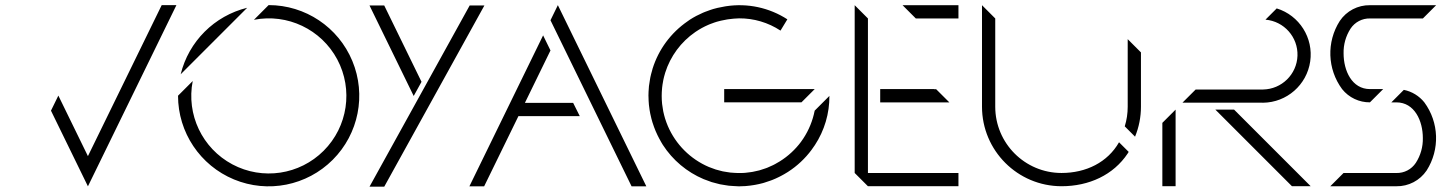

<svg xmlns="http://www.w3.org/2000/svg" viewBox="-20 -720 5610 742"><path d="M604.9 -700.2 319.8 -116.6 205.5 -350.6 177 -292.3 319.8 0.1 661.8 -700.2Z M678.2 -432.9 935.3 -690C808.4 -658.9 709.3 -559.8 678.2 -432.9ZM1018.1 -700.3 961.4 -643.5C1090.8 -668.8 1221.5 -606.6 1283.5 -490.2C1345.4 -373.8 1324.1 -230.6 1230.8 -137.4C1137.6 -44.1 994.4 -22.8 878 -84.8C761.6 -146.8 699.4 -277.5 724.8 -406.9L668 -350.1V-350C668 -208.4 753.4 -80.7 884.3 -26.5C1015.2 27.7 1165.8 -2.3 1265.9 -102.5C1366.1 -202.7 1396 -353.4 1341.7 -484.2C1287.5 -615.1 1159.7 -700.4 1018.1 -700.3Z M1578.8 -349.1 1609 -403.8 1464.9 -698.8H1408L1578.8 -349ZM1795.1 -698.8 1408 1.5H1464.9L1852 -698.8Z M2420.8 0.1H2477.8L2135.9 -700.1L2107.4 -641.7L2135.9 -583.3ZM1794 0.1H1851L1983.5 -271.2H2220.6L2195 -322.4H2008.5L2107.4 -525L2078.9 -583.3Z M2778.7 -324.5H3077.3L3128.5 -375.7H2778.7ZM3185.3 -349.3 3128.4 -292.4C3120.9 -254.1 3106.1 -217.6 3084.6 -184.9C3081.9 -180.9 3079.2 -176.8 3076.3 -173L3076.2 -172.7C3053.7 -142.3 3025.7 -116.4 2993.6 -96.4C2987.6 -92.6 2981.4 -89.1 2975.2 -85.8C2972.7 -84.5 2970.3 -83.2 2967.7 -81.9C2960.4 -78.3 2953 -75 2945.6 -72C2943.6 -71.2 2941.7 -70.6 2939.7 -69.8C2932.9 -67.3 2926 -65 2919 -63C2917.3 -62.5 2915.8 -62 2914.1 -61.5C2905.9 -59.3 2897.6 -57.5 2889.3 -56C2887.5 -55.6 2885.6 -55.4 2883.8 -55.1C2876.1 -53.8 2868.5 -52.9 2860.8 -52.2C2859.7 -52.2 2858.6 -52 2857.4 -51.9C2849.1 -51.3 2840.8 -51.2 2832.4 -51.3C2827.5 -51.3 2822.7 -51.7 2817.8 -52C2812.7 -52.3 2807.6 -52.5 2802.5 -53.1C2798.5 -53.5 2794.7 -54.3 2790.8 -54.9C2785 -55.7 2779.2 -56.6 2773.5 -57.7C2769.8 -58.5 2766.3 -59.6 2762.7 -60.5C2757 -61.9 2751.3 -63.3 2745.8 -65C2738.9 -67.2 2732.3 -69.8 2725.7 -72.4C2723.6 -73.2 2721.5 -73.9 2719.4 -74.7C2648.2 -105.1 2591.4 -161.8 2560.9 -233C2560.8 -233.3 2560.6 -233.7 2560.5 -234C2556.9 -242.4 2553.8 -251.1 2551 -259.8C2550.8 -260.5 2550.6 -261.1 2550.3 -261.8C2547.7 -270.3 2545.5 -279.1 2543.6 -287.9C2543.4 -288.8 2543.2 -289.6 2543 -290.6C2541.3 -299.4 2539.9 -308.3 2538.9 -317.3C2538.8 -318.3 2538.7 -319.3 2538.6 -320.3C2537.7 -329.3 2537.2 -338.4 2537.2 -347.7V-350.6C2537.2 -359.6 2537.7 -368.5 2538.5 -377.3C2538.7 -378.6 2538.7 -379.9 2538.8 -381.1C2539.7 -389.5 2541 -397.7 2542.6 -405.9C2542.9 -407.5 2543.1 -409.1 2543.4 -410.7C2545.2 -419.4 2547.4 -427.9 2550 -436.3C2550.2 -437.1 2550.4 -438 2550.7 -438.9C2570.8 -502.8 2611.7 -558.1 2666.9 -596.1C2667.8 -596.7 2668.7 -597.4 2669.6 -597.9C2684.7 -608.1 2700.7 -616.8 2717.4 -624C2719.5 -624.9 2721.6 -625.7 2723.8 -626.7C2729.4 -629 2735.2 -631 2741 -633C2744.2 -634 2747.4 -635.2 2750.6 -636.1C2755.6 -637.6 2760.7 -638.8 2765.8 -640C2773.6 -641.9 2781.4 -643.5 2789.3 -644.7C2791 -645 2792.9 -645.3 2794.7 -645.5C2808.4 -647.5 2822.2 -648.7 2836 -649.1C2893 -649.5 2948.8 -633 2996.3 -601.7L3022.8 -645.3C2953 -690.5 2869 -708.5 2786.7 -696C2784.9 -695.7 2783 -695.4 2781.2 -695.1C2771.6 -693.6 2762.1 -691.7 2752.8 -689.5C2747.2 -688.1 2741.5 -686.8 2736 -685.1C2732 -684 2728.2 -682.6 2724.4 -681.3C2717.8 -679.1 2711.2 -676.7 2704.7 -674.1C2702.1 -673.1 2699.4 -672 2696.8 -670.9C2679.2 -663.3 2662.3 -654.4 2646.1 -644C2644.4 -642.9 2643 -641.7 2641.3 -640.6C2639.9 -639.7 2638.6 -638.6 2637.2 -637.7C2572.9 -593.5 2525.2 -529 2501.9 -454.5C2501.1 -451.8 2500.5 -449.1 2499.8 -446.4C2497.4 -438.1 2495.1 -429.9 2493.4 -421.5C2492.7 -418.5 2492.4 -415.4 2491.8 -412.3C2490.3 -403.9 2488.9 -395.5 2487.9 -387C2487.7 -384.6 2487.6 -382.1 2487.4 -379.7C2486.6 -370.2 2486 -360.8 2486 -351.3V-349.9C2486 -348.4 2486.2 -347 2486.2 -345.5C2486.3 -335.6 2486.8 -325.7 2487.7 -315.7C2487.9 -313.8 2488.2 -312 2488.4 -310.1C2489.5 -300.4 2490.9 -290.7 2492.9 -281.1C2493.2 -279.4 2493.7 -277.7 2494.1 -275.9C2496.1 -266.3 2498.5 -256.8 2501.4 -247.3C2501.9 -245.9 2502.4 -244.4 2502.9 -243C2505.9 -233.5 2509.3 -224.1 2513.2 -214.8C2513.6 -213.7 2514.2 -212.7 2514.6 -211.6C2518.7 -202.1 2523.1 -192.8 2528.1 -183.6C2528.4 -183.1 2528.7 -182.7 2528.9 -182.3C2532.9 -174.9 2536.9 -167.5 2541.5 -160.3C2579.6 -101.2 2634.6 -55 2699.3 -27.7C2703.5 -26 2707.9 -24.6 2712.1 -23C2718.1 -20.7 2724 -18.3 2730.2 -16.3C2737.5 -14 2745.1 -12.2 2752.6 -10.4C2756 -9.6 2759.3 -8.5 2762.7 -7.8C2769.8 -6.3 2777.1 -5.3 2784.3 -4.2C2788.5 -3.5 2792.6 -2.7 2796.7 -2.3C2802.9 -1.6 2809.2 -1.3 2815.5 -1C2821 -0.6 2826.4 -0.2 2831.9 -0.1C2833.3 -0.1 2834.7 0.1 2836.1 0.1C2844.6 0.1 2853 -0.3 2861.4 -0.9C2862.6 -0.9 2863.8 -1.2 2865.1 -1.3C2874.3 -2 2883.3 -3.2 2892.3 -4.7C2894.3 -5 2896.4 -5.3 2898.4 -5.7C2908.3 -7.5 2918 -9.6 2927.6 -12.2C2929.5 -12.7 2931.5 -13.4 2933.4 -13.9C2941.7 -16.3 2949.9 -19.1 2957.9 -22.1C2960 -22.8 2962.2 -23.5 2964.2 -24.4C2973.2 -27.9 2981.9 -31.9 2990.4 -36.1C2993.3 -37.5 2996.1 -39 2999 -40.5C3007 -44.7 3014.9 -49.2 3022.6 -54.1C3023.5 -54.7 3024.5 -55.2 3025.4 -55.8C3060.7 -78.5 3091.5 -107.4 3116.5 -141.1L3117 -141.9C3120.4 -146.5 3123.6 -151.1 3126.8 -155.9C3127.5 -157 3128.3 -158 3129.1 -159.1C3166.2 -215.6 3185.8 -281.8 3185.3 -349.3Z M3334.2 -648.7 3283 -699.9V-51.5L3334.2 -0.3H3684V-51.5H3334.2ZM3468 -699.9 3519.2 -648.7H3684V-699.9ZM3597.7 -375.4H3589.6V-375.7H3381.6V-324.3H3648.9Z M4338.1 -568.7V-307.4C4338.1 -281.7 4334.3 -256.2 4326.7 -231.7L4366.5 -191.8C4381.6 -228.5 4389.3 -267.8 4389.3 -307.4V-517.5ZM4082.2 -51.5C3940.9 -51.6 3826.4 -166.1 3826.2 -307.4V-648.7L3775 -699.9V-307.4C3775.3 -137.9 3912.6 -0.6 4082.2 -0.3C4188.9 -0.3 4283.1 -44 4338.1 -126.9C4339.4 -128.9 4340.6 -131 4341.9 -133L4304.6 -170.2C4260.6 -92.8 4177.4 -51.5 4082.2 -51.5Z M4472 -0.5H4523.2V-296.4L4472 -245.2ZM4861.1 -323C4952.9 -324 5030.2 -391.8 5043.4 -482.6C5056.6 -573.5 5001.7 -660.4 4914 -687.5L4870.5 -644C4942.3 -637.9 4996.7 -576.6 4994.2 -504.6C4991.7 -432.6 4933.1 -375.2 4861.1 -374.1C4860.3 -374.1 4859.6 -374 4858.9 -374H4600.6L4549.7 -323.2H4856.3C4857.9 -323.2 4859.5 -323 4861.1 -323ZM4749.2 -296.4H4676.8L4972.9 -0.3H5045.3Z M5405.2 -372.7 5357 -324.4H5376.5C5446.7 -324.4 5478.7 -252.9 5478.7 -186.5C5479.4 -152.5 5470 -119.2 5451.6 -90.7C5435 -65.5 5406.6 -50.7 5376.5 -51.4H5172.2L5121 -0.2H5376.5C5423.3 0.6 5467.3 -22.4 5493.4 -61.2C5545.1 -142.4 5541.5 -247 5484.4 -324.5C5464.5 -349.3 5436.5 -366.4 5405.2 -372.7ZM5274.2 -324.5 5325.4 -375.7H5274.5C5204.3 -375.7 5172.4 -447.2 5172.4 -513.7C5171.6 -547.6 5181 -581 5199.4 -609.5C5216.1 -634.6 5244.4 -649.4 5274.5 -648.7H5478.9L5530.1 -699.9H5274.5C5227.7 -700.7 5183.7 -677.8 5157.6 -638.9C5105.9 -557.7 5109.5 -453.1 5166.6 -375.7C5192.8 -342.9 5232.6 -324 5274.5 -324.5Z"/></svg>

Font: Expanse
Style: Expanse
Weight: 400
Designer: Ryan Lin
Version: Version 1.0